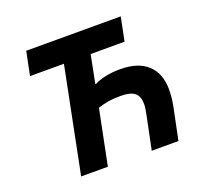

<svg xmlns="http://www.w3.org/2000/svg" viewBox="-121 -839 1038 979"><g transform="rotate(-20 398.0 -349.0)"><path d="M159 0 273 -570H89L115 -698H628L602 -570H418L388 -418H393Q416 -430 451.5 -438Q487 -446 532 -446Q629 -446 680.5 -398.5Q732 -351 732 -264Q732 -245 730 -223Q728 -201 723 -175L687 0H542L579 -179Q582 -194 584.5 -209.5Q587 -225 587 -238Q587 -279 564.5 -298Q542 -317 488 -317Q448 -317 419 -312Q390 -307 364 -298L304 0Z"/></g></svg>

Font: IBM Plex Sans
Style: Bold Italic
Weight: 700
Italic angle: -11.31°
Designer: Mike Abbink, Paul van der Laan, Pieter van Rosmalen
Foundry: Bold Monday
Version: Version 3.201